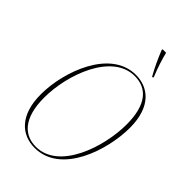

<svg xmlns="http://www.w3.org/2000/svg" viewBox="-281 -1039 1144 1144"><g transform="rotate(45 291.5 -466.5)"><path d="M446 -784H454V-792C431 -847 413 -906 404 -944H374V-936C396 -882 413 -843 446 -784ZM251 11C472 11 568 -287 568 -475C568 -655 474 -724 370 -724C157 -724 51 -436 51 -241C51 -66 140 11 251 11ZM251 1C153 1 79 -68 79 -241C79 -438 180 -714 370 -714C470 -714 540 -647 540 -475C540 -286 446 1 251 1Z"/></g></svg>

Font: Noto Serif Display Condensed Thin
Style: Italic
Weight: 100
Width: 3
Italic angle: -12°
Designer: Monotype Design Team
Foundry: Monotype Imaging Inc.
Version: Version 2.009